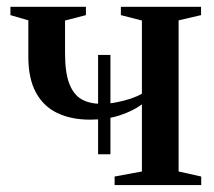

<svg xmlns="http://www.w3.org/2000/svg" viewBox="-20 -532 616 552"><path d="M309.5 0V-24.5L388 -39V-232Q363.5 -213.5 325.5 -200.8Q287.5 -188 239 -188Q184.5 -188 144.5 -207.2Q104.5 -226.5 83 -266.5Q61.5 -306.5 61.5 -368.5V-473.5L10 -488.5V-512.5H227V-488.5L167 -473V-379.5Q167 -322.5 179.5 -290.8Q192 -259 215.2 -246.2Q238.5 -233.5 271 -233.5Q292.5 -233.5 314.5 -237.8Q336.5 -242 355.8 -248.5Q375 -255 388 -262.5V-473L327.5 -488.5V-512.5H558V-488.5L493.5 -473.5V-39L558.5 -24.5V0ZM262 -88.5V-374H297.5V-88.5Z"/></svg>

Font: Merriweather 120pt Medium
Style: Regular
Weight: 500
Version: Version 2.100